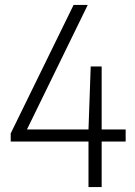

<svg xmlns="http://www.w3.org/2000/svg" viewBox="-20 -760 550 780"><path d="M23.5 -185V-218L279 -740H336.5L89.5 -234H339.5L348.5 -490H393V-234H490.5V-185H393V0H339.5V-185Z"/></svg>

Font: Encode Sans Cnd Lt
Style: Regular
Weight: 300
Width: 3
Designer: Multiple Designers
Foundry: Impallari Type
Version: Version 3.002; ttfautohint (v1.8.3) -l 8 -r 50 -G 200 -x 14 